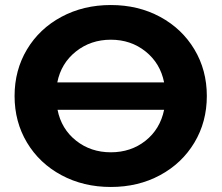

<svg xmlns="http://www.w3.org/2000/svg" viewBox="-20 -732 882 764"><path d="M803 -350Q803 -247 753.5 -164.5Q704 -82 617 -35Q530 12 421 12Q312 12 224.5 -35Q137 -82 87.5 -164.5Q38 -247 38 -350Q38 -453 87.5 -535.5Q137 -618 224.5 -665Q312 -712 421 -712Q530 -712 617 -665Q704 -618 753.5 -535.5Q803 -453 803 -350ZM208 -404H633Q618 -480 559.5 -527Q501 -574 421 -574Q341 -574 282 -527Q223 -480 208 -404ZM633 -295H209Q224 -219 282.5 -172.5Q341 -126 421 -126Q501 -126 559 -172Q617 -218 633 -295Z"/></svg>

Font: mBank
Style: Bold
Weight: 700
Designer: Julieta Ulanovsky
Foundry: Julieta Ulanovsky
Version: Version 7.200